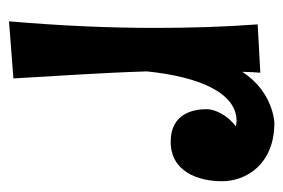

<svg xmlns="http://www.w3.org/2000/svg" viewBox="-124 -490 644 437"><g transform="rotate(90 198.5 -272.0)"><path d="M159 20C153 -86 146 -184 143 -284C155 -401 191 -488 256 -488C260 -488 264 -487 268 -486C242 -467 229 -438 229 -420C229 -394 236 -338 303 -338C371 -338 393 -400 393 -455C393 -509 355 -574 260 -574C260 -574 190 -572 144 -501C144 -514 145 -528 146 -542L36 -536C42 -455 44 -378 44 -302C44 -194 39 -86 29 30L159 20Z"/></g></svg>

Font: Rum Raisin
Style: Regular
Weight: 400
Designer: Astigmatic (AOETI)
Foundry: Astigmatic (AOETI)
Version: Version 1.000